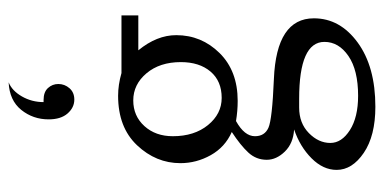

<svg xmlns="http://www.w3.org/2000/svg" viewBox="-248 -424 911 456"><g transform="rotate(-90 208.0 -196.5)"><path d="M240 -632Q220 -624 206.5 -600.5Q193 -577 193 -549H198Q217 -549 226.5 -538.5Q236 -528 236 -514Q236 -499 226 -487.5Q216 -476 199 -476Q180 -476 166 -492Q152 -508 152 -537Q152 -574 174.5 -602Q197 -630 240 -632ZM262 -364H399V-324H316Q352 -280 352 -234Q352 -174 309.5 -131Q267 -88 196 -88Q172 -88 148 -92Q112 -72 112 -47Q112 -24 132 -15Q152 -6 248 -2Q392 4 392 93Q392 155 334.5 197Q277 239 182 239Q113 239 72.5 211.5Q32 184 32 147Q32 115 59.5 87.5Q87 60 128 46Q95 44 75.5 24Q56 4 56 -19Q56 -44 73 -62.5Q90 -81 122 -102Q86 -118 67 -152Q48 -186 48 -224Q48 -282 90.5 -327Q133 -372 208 -372Q234 -372 262 -364ZM197 -336Q160 -336 136 -309.5Q112 -283 112 -242Q112 -191 138.5 -158.5Q165 -126 203 -126Q243 -126 265.5 -152.5Q288 -179 288 -223Q288 -273 261.5 -304.5Q235 -336 197 -336ZM201 58H180Q143 58 119.5 81Q96 104 96 132Q96 159 126.5 178.5Q157 198 208 198Q269 198 302.5 175Q336 152 336 118Q336 58 201 58Z"/></g></svg>

Font: Bellefair
Style: Regular
Weight: 400
Designer: Nick Shinn, Liron Lavi Turkenic
Foundry: Shinntype
Version: Version 1.003;PS 001.003;hotconv 1.0.88;makeotf.lib2.5.64775